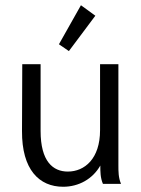

<svg xmlns="http://www.w3.org/2000/svg" viewBox="-20 -702 540 733"><path d="M243 -507 344 -642 289 -682 205 -533ZM221 11C281 11 334 -19 363 -70C363 -47 363 -23 373 0H442C432 -24 432 -47 432 -71V-457H362V-205C362 -96 303 -47 239 -47C182 -47 135 -86 135 -202V-457H65L64 -202C63 -54 130 11 221 11Z"/></svg>

Font: Inconsolata Thin
Style: Regular
Weight: 100
Monospace: yes
Designer: Raph Levien, Cyreal, Brenton Simpson
Foundry: Raph Levien, Cyreal, Google
Version: Version 3.100